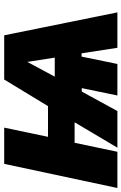

<svg xmlns="http://www.w3.org/2000/svg" viewBox="151 -746 593 938"><g transform="rotate(-90 448.0 -276.5)"><path d="M-1 0H176L220 -209H320L196 0H375L470 -174H487L451 0H605L641 -175H657L684 0H857L745 -553H529L399 -339H249L294 -553H117ZM543 -306 615 -440 636 -306Z"/></g></svg>

Font: Noto Sans UI SemiCondensed Black
Style: Italic
Weight: 900
Width: 4
Italic angle: -372°
Designer: Monotype Design Team
Foundry: Monotype Imaging Inc.
Version: Version 1.901